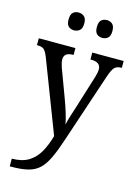

<svg xmlns="http://www.w3.org/2000/svg" viewBox="-143 -819 809 1134"><g transform="rotate(15 261.5 -252.5)"><path d="M34 192Q96 192 136 167.5Q176 143 200.5 99.5Q225 56 241 -1L72 -441Q59 -473 46.5 -483.5Q34 -494 7 -494H4V-536H228V-494H225Q170 -494 170 -452Q170 -433 180 -404L244 -232Q259 -192 271.5 -151Q284 -110 288 -85Q294 -113 304 -143.5Q314 -174 324 -206L385 -402Q394 -430 394 -451Q394 -494 334 -494H331V-536H523V-494H520Q493 -494 479 -480Q465 -466 449 -418L309 1Q285 74 263 120.5Q241 167 214 192.5Q187 218 146.5 228.5Q106 239 43 239H34ZM366 -635Q345 -635 331.5 -647Q318 -659 318 -689Q318 -720 331.5 -732Q345 -744 366 -744Q385 -744 399 -732Q413 -720 413 -689Q413 -659 399 -647Q385 -635 366 -635ZM192 -635Q172 -635 158.5 -647Q145 -659 145 -689Q145 -720 158.5 -732Q172 -744 192 -744Q212 -744 226.5 -732Q241 -720 241 -689Q241 -659 226.5 -647Q212 -635 192 -635Z"/></g></svg>

Font: Noto Serif Sinhala SemiCondensed
Style: Regular
Weight: 400
Width: 4
Designer: Jelle Bosma - Monotype Design Team
Foundry: Monotype Imaging Inc.
Version: Version 2.007; ttfautohint (v1.8.4.7-5d5b)